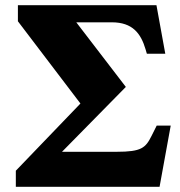

<svg xmlns="http://www.w3.org/2000/svg" viewBox="-20 -720 693 740"><path d="M41 0H595L638 -236H584L564 -196C541 -150 525 -135 430 -135H219L465 -385L274 -634H411C491 -634 523 -591 541 -530L546 -513H617L583 -700H49V-638L290 -321L41 -62Z"/></svg>

Font: LT Superior Serif ExtraBold
Style: Regular
Weight: 800
Designer: Daniel Lyons
Foundry: LyonsType
Version: Version 2.120;FEAKit 1.0